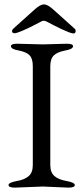

<svg xmlns="http://www.w3.org/2000/svg" viewBox="-20 -853 380 878"><path d="M171 -756Q156 -748 129.5 -734.5Q103 -721 79 -711Q55 -701 47 -701Q35 -701 35 -711Q35 -717 42 -723L140 -811Q165 -833 181 -833Q197 -833 222 -811L320 -723Q326 -719 326 -711Q326 -700 315 -700Q309 -700 293.5 -706Q278 -712 259 -721Q240 -730 223.5 -738.5Q207 -747 198 -752Q188 -758 180 -758Q174 -758 171 -756ZM176 0 48 5Q19 5 19 -7Q19 -18 56 -25Q92 -31 111 -47.5Q130 -64 130 -98V-550Q130 -585 115.5 -600Q101 -615 66 -622Q30 -628 30 -642Q30 -653 59 -653L176 -650L285 -653Q314 -653 314 -642Q314 -628 278 -622Q242 -615 226 -599.5Q210 -584 210 -550V-98Q210 -64 229.5 -47.5Q249 -31 286 -25Q322 -18 322 -7Q322 5 293 5Z"/></svg>

Font: Benne
Style: Regular
Weight: 400
Designer: John-Daniel Harrington
Version: Version 1.001